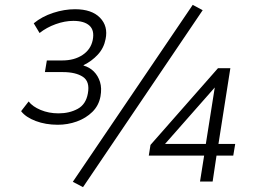

<svg xmlns="http://www.w3.org/2000/svg" viewBox="-20 -748 1061 791"><path d="M218 -234Q168 -234 127 -249.5Q86 -265 67 -290L98 -330Q114 -309 147.5 -295Q181 -281 221 -281Q266 -281 300 -299.5Q334 -318 342 -363Q351 -412 321.5 -431.5Q292 -451 239 -451H165L173 -499H237Q286 -499 320 -521.5Q354 -544 362 -583Q370 -623 348.5 -642.5Q327 -662 282 -662Q247 -662 209.5 -648.5Q172 -635 143 -612L119 -652Q153 -680 199 -695Q245 -710 289 -710Q358 -710 392 -675Q426 -640 415 -587Q408 -550 383 -523Q358 -496 325 -480L324 -478Q349 -471 366.5 -453.5Q384 -436 392 -410.5Q400 -385 394 -351Q387 -313 360.5 -287Q334 -261 296.5 -247.5Q259 -234 218 -234ZM322 23 280 1 774 -728 815 -706ZM804 0 821 -107H593L600 -151L878 -467H929L880 -155H949L941 -107H872L856 0ZM828 -155 865 -389H866L644 -137L646 -155Z"/></svg>

Font: Nunito Sans 7pt SemiCondensed Light
Style: Italic
Weight: 300
Width: 4
Italic angle: -9°
Designer: Vernon Adams
Foundry: Vernon Adams
Version: Version 3.101;gftools[0.9.27]